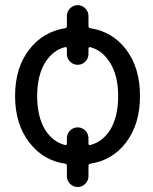

<svg xmlns="http://www.w3.org/2000/svg" viewBox="-20 -666 610 764"><path d="M239.3 -88.9Q242.2 -87.9 244.1 -89.8Q246.1 -91.8 246.1 -93.8V-116.2Q246.1 -133.8 258.8 -146.5Q271.5 -159.2 289.1 -159.2Q306.6 -159.2 319.3 -146.5Q332 -133.8 332 -116.2V-93.8Q332 -91.8 334 -89.8Q335.9 -87.9 338.9 -88.9Q386.7 -100.6 418 -148.4Q450.2 -201.2 450.2 -283.7Q450.2 -366.2 417 -418Q385.7 -466.8 338.9 -478.5Q336.9 -479.5 334.5 -477.5Q332 -475.6 332 -472.7V-451.2Q332 -433.6 319.3 -420.9Q306.6 -408.2 289.1 -408.2Q271.5 -408.2 258.8 -420.9Q246.1 -433.6 246.1 -451.2V-472.7Q246.1 -475.6 244.1 -477.5Q242.2 -479.5 239.3 -478.5Q191.4 -466.8 160.2 -418Q127.9 -366.2 127.9 -283.7Q127.9 -201.2 160.2 -148.4Q191.4 -100.6 239.3 -88.9ZM332 -562.5Q332 -554.7 338.9 -553.7Q425.8 -541 480.5 -470.7Q537.1 -397.5 537.1 -284.2Q537.1 -170.9 480.5 -97.7Q425.8 -27.3 338.9 -14.6Q332 -13.7 332 -5.9V35.2Q332 52.7 319.3 65.4Q306.6 78.1 289.1 78.1Q271.5 78.1 258.8 65.4Q246.1 52.7 246.1 35.2V-5.9Q246.1 -13.7 239.3 -14.6Q152.3 -27.3 97.7 -97.7Q40 -170.9 40 -284.2Q40 -397.5 97.7 -470.7Q152.3 -540 239.3 -553.7Q246.1 -554.7 246.1 -562.5V-602.5Q246.1 -620.1 258.8 -632.8Q271.5 -645.5 289.1 -645.5Q306.6 -645.5 319.3 -632.8Q332 -620.1 332 -602.5Z"/></svg>

Font: Gen Jyuu Gothic P Regular
Style: Regular
Weight: 400
Designer: [Source Han Sans]
Ryoko NISHIZUKA  (kana & ideographs); Paul D. Hunt (Latin, Greek & Cyrillic); Wenlong ZHANG  (bopomofo
Version: Version 1.002.20150607